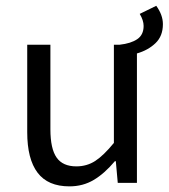

<svg xmlns="http://www.w3.org/2000/svg" viewBox="-20 -643 593 675"><path d="M552.7 -558.1Q552.7 -516.1 526.6 -491.2Q500.5 -466.3 461.4 -455.1V0H394L387.2 -76.2H383.8Q347.2 -32.7 309.3 -10.3Q271.5 12.2 224.1 12.2Q148.4 12.2 112.1 -35.9Q75.7 -84 75.7 -178.2V-485.8H157.2V-188.5Q157.2 -120.1 179 -89.1Q200.7 -58.1 248.5 -58.1Q285.2 -58.1 314.7 -77.1Q344.2 -96.2 380.4 -140.6V-485.8H400.9Q440.4 -490.2 462.6 -505.4Q484.9 -520.5 484.9 -551.8Q484.9 -571.3 471.2 -594.2L529.3 -622.6Q552.7 -590.3 552.7 -558.1Z"/></svg>

Font: Varta
Style: Regular
Weight: 400
Designer: Joana Correia, Viktoriya Grabowska, Eben Sorkin
Foundry: Sorkin Type
Version: Version 1.003; ttfautohint (v1.3) -l 8 -r 24 -G 200 -x 12 -H